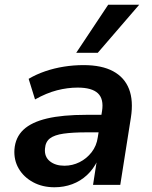

<svg xmlns="http://www.w3.org/2000/svg" viewBox="-20 -781 640 811"><path d="M210 10Q159 10 119.5 -11.5Q80 -33 59 -69Q38 -105 41 -150Q45 -201 79 -233Q113 -265 178.5 -280.5Q244 -296 345 -296H423L412 -222H347Q287 -222 248.5 -216.5Q210 -211 191 -196.5Q172 -182 170 -153Q167 -119 190.5 -100Q214 -81 252 -81Q286 -81 316 -96Q346 -111 367 -138Q388 -165 393 -201L411 -312Q419 -363 393.5 -387Q368 -411 308 -411Q265 -411 220.5 -399.5Q176 -388 128 -361L101 -448Q133 -467 171 -480Q209 -493 250 -499.5Q291 -506 333 -506Q410 -506 458 -480Q506 -454 525 -405Q544 -356 533 -285L488 0H373L389 -103H392Q375 -67 347.5 -41.5Q320 -16 285 -3Q250 10 210 10ZM302 -558 437 -761H568L393 -558Z"/></svg>

Font: Nunito Sans 9pt
Style: Bold Italic
Weight: 700
Italic angle: -9°
Version: Version 3.101;gftools[0.9.27]